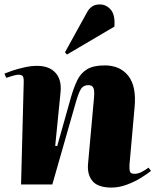

<svg xmlns="http://www.w3.org/2000/svg" viewBox="-20 -832 701 866"><path d="M661 -61Q645 -48 616 -30Q587 -12 552 1Q517 14 483 14Q422 14 397.5 -15Q373 -44 377 -92L404 -391Q407 -422 401.5 -435Q396 -448 379 -448Q357 -448 346 -432Q335 -416 321 -367L216 0H75L87 -461Q88 -475 84.5 -485Q81 -495 64 -495Q54 -495 39 -490.5Q24 -486 8 -481L0 -500Q9 -504 33.5 -512.5Q58 -521 89 -528Q120 -535 147 -535Q202 -535 230.5 -503.5Q259 -472 253 -415L229 -174L238 -173L300 -393Q313 -438 328.5 -470Q344 -502 372.5 -519.5Q401 -537 452 -537Q522 -537 559 -489.5Q596 -442 587 -348L564 -89Q563 -69 566 -58.5Q569 -48 587 -48Q603 -48 620 -57Q637 -66 650 -76ZM374 -779Q381 -792 394.5 -802Q408 -812 430 -812Q459 -812 479.5 -788.5Q500 -765 496 -712L282 -586L273 -596Z"/></svg>

Font: Literata 72pt ExtraBold
Style: Italic
Weight: 800
Italic angle: -2°
Designer: Latin by Veronika Burian and Jose Scaglione. Greek by Irene Vlachou. Cyrillic by Vera Evstafieva
Foundry: TypeTogether
Version: Version 3.002